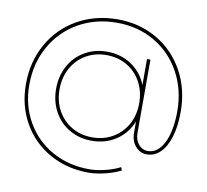

<svg xmlns="http://www.w3.org/2000/svg" viewBox="-94 -825 1193 1106"><g transform="rotate(10 503.0 -271.5)"><path d="M807 -4Q866 -4 901 -73.5Q936 -143 936 -259Q936 -385 880.5 -486Q825 -587 727 -644Q629 -701 507 -701Q382 -701 282.5 -644.5Q183 -588 126.5 -487.5Q70 -387 70 -262Q70 -142 125 -46Q180 50 276.5 104Q373 158 494 158Q536 158 587 145.5Q638 133 673 114L681 132Q643 152 590 165Q537 178 494 178Q367 178 266 121.5Q165 65 107.5 -35.5Q50 -136 50 -262Q50 -393 109 -498Q168 -603 272.5 -662Q377 -721 507 -721Q635 -721 737.5 -661.5Q840 -602 898 -496.5Q956 -391 956 -259Q956 -176 937.5 -114Q919 -52 885 -18Q851 16 805 16Q766 16 739 -15Q712 -46 712 -96V-160Q684 -89 622 -47.5Q560 -6 479 -6Q407 -6 349 -39.5Q291 -73 258.5 -132.5Q226 -192 226 -266Q226 -340 258.5 -400Q291 -460 349 -493.5Q407 -527 479 -527Q560 -527 622 -485.5Q684 -444 712 -373V-525H732V-96Q732 -55 754 -29.5Q776 -4 807 -4ZM246 -266Q246 -197 276 -142.5Q306 -88 359 -57Q412 -26 479 -26Q546 -26 599 -57Q652 -88 682 -142.5Q712 -197 712 -266Q712 -335 682 -390Q652 -445 599 -476Q546 -507 479 -507Q412 -507 359 -476Q306 -445 276 -390Q246 -335 246 -266Z"/></g></svg>

Font: Gontserrat Thin
Style: Regular
Weight: 250
Designer: Julieta Ulanovsky
Foundry: Julieta Ulanovsky
Version: Version 6.001